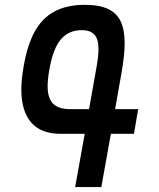

<svg xmlns="http://www.w3.org/2000/svg" viewBox="-20 -754 640 774"><path d="M321.5 -214.5H225.5Q144 -214.5 105 -261Q66 -307.5 66 -393Q66 -433.5 75.5 -487.5Q90 -571.5 119.2 -625.5Q148.5 -679.5 198.2 -707Q248 -734.5 322.5 -734.5Q380.5 -734.5 415.8 -717.8Q451 -701 466.8 -667.2Q482.5 -633.5 482.5 -580Q482.5 -532 470 -461L444 -314H537L520 -214.5H427L388.5 0H283ZM172 -406Q172 -359 193.5 -336.5Q215 -314 264 -314H339L369.5 -485.5Q377 -527.5 377 -555.5Q377 -597.5 360.2 -615Q343.5 -632.5 309 -632.5Q258 -632.5 226 -596Q194 -559.5 179 -473.5Q172 -434 172 -406Z"/></svg>

Font: JuliaMono MediumItalic
Style: Regular
Weight: 500
Italic angle: -9°
Monospace: yes
Designer: cormullion
Foundry: corm
Version: Version 0.049; ttfautohint (v1.8.4)